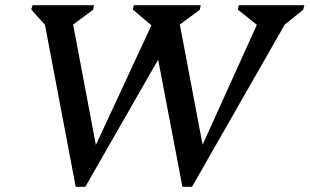

<svg xmlns="http://www.w3.org/2000/svg" viewBox="-20 -710 1198 743"><path d="M273 13 154 -614 101 -673 106 -690H344L340 -672L263 -615L351 -149L566 -612L494 -673L498 -690H757L753 -672L676 -615L764 -150L974 -614L900 -673L904 -690H1158L1153 -672L1082 -615L723 13H686L592 -479L310 13Z"/></svg>

Font: Platypi
Style: Italic
Weight: 400
Italic angle: -13°
Designer: David Sargent
Foundry: Bolt Cutter Type
Version: Version 1.200; ttfautohint (v1.8.4.7-5d5b)